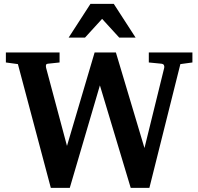

<svg xmlns="http://www.w3.org/2000/svg" viewBox="-20 -937 1006 974"><path d="M895 -611.8 737.8 16.1H643.1L486.8 -503.9L334 16.1H237.8L70.8 -611.8L9.8 -620.1V-670.9H282.2V-620.1L223.1 -613.8Q213.9 -612.8 213.1 -606Q212.4 -599.1 213.9 -592.8L319.8 -196.8L460 -670.9H567.9L712.9 -186L813 -592.8Q814.5 -599.1 812 -605.7Q809.6 -612.3 798.8 -613.8L734.9 -620.1V-670.9H956.1V-620.1ZM585 -746.1 498 -841.3 411.1 -746.1H328.1L439 -917.5H557.1L668 -746.1Z"/></svg>

Font: Charis SIL APac
Style: Bold
Weight: 700
Foundry: SIL International
Version: Version 5.000